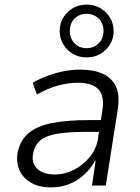

<svg xmlns="http://www.w3.org/2000/svg" viewBox="-20 -805 608 833"><path d="M201 8Q149 8 113.5 -13Q78 -34 63.5 -69Q49 -104 57 -146Q69 -199 106 -229Q143 -259 207.5 -271.5Q272 -284 366 -284H430L422 -233H357Q282 -233 233 -225.5Q184 -218 158 -198.5Q132 -179 124 -141Q115 -98 141.5 -73Q168 -48 218 -48Q261 -48 301 -68.5Q341 -89 370 -124.5Q399 -160 405 -204L424 -325Q434 -389 407 -417.5Q380 -446 318 -446Q277 -446 233.5 -434.5Q190 -423 140 -395L122 -446Q155 -465 190 -477.5Q225 -490 260 -496.5Q295 -503 328 -503Q386 -503 426 -485Q466 -467 483.5 -428Q501 -389 490 -325L439 0H379L395 -108H393Q374 -74 345.5 -47.5Q317 -21 280.5 -6.5Q244 8 201 8ZM356 -556Q322 -556 296 -571.5Q270 -587 254.5 -612.5Q239 -638 239 -670Q239 -703 254.5 -728.5Q270 -754 296 -769.5Q322 -785 356 -785Q389 -785 415.5 -769.5Q442 -754 457.5 -728Q473 -702 473 -670Q473 -638 457.5 -612.5Q442 -587 416 -571.5Q390 -556 356 -556ZM356 -596Q387 -596 408 -617Q429 -638 429 -671Q429 -704 408 -724.5Q387 -745 355 -745Q324 -745 303.5 -724.5Q283 -704 283 -671Q283 -638 303.5 -617Q324 -596 356 -596Z"/></svg>

Font: Nunito Sans 7pt SemiCondensed Light
Style: Italic
Weight: 300
Width: 4
Italic angle: -9°
Designer: Vernon Adams
Foundry: Vernon Adams
Version: Version 3.101;gftools[0.9.27]